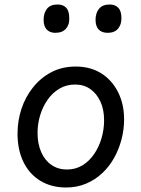

<svg xmlns="http://www.w3.org/2000/svg" viewBox="-20 -815 629 854"><path d="M274 19Q209 19 160 -10.5Q111 -40 84.5 -94Q58 -148 58 -221Q58 -278 75.5 -331Q93 -384 127 -426.5Q161 -469 208.5 -494Q256 -519 317 -519Q382 -519 430 -489Q478 -459 505 -405.5Q532 -352 532 -284Q532 -239 520.5 -195Q509 -151 487.5 -112.5Q466 -74 434.5 -44.5Q403 -15 362.5 2Q322 19 274 19ZM278 -61Q316 -61 346.5 -79.5Q377 -98 398.5 -129.5Q420 -161 431.5 -200Q443 -239 443 -280Q443 -328 426.5 -363.5Q410 -399 381.5 -419Q353 -439 314 -439Q275 -439 244 -420.5Q213 -402 191.5 -371Q170 -340 158.5 -302Q147 -264 147 -224Q147 -175 163.5 -138Q180 -101 209.5 -81Q239 -61 278 -61ZM226 -669Q202 -669 188 -683.5Q174 -698 174 -727Q174 -757 189 -776Q204 -795 236 -795Q261 -795 274.5 -780.5Q288 -766 288 -736Q290 -707 274 -688Q258 -669 226 -669ZM459 -669Q433 -669 419 -683.5Q405 -698 405 -727Q405 -757 420.5 -776Q436 -795 468 -795Q492 -795 506 -780.5Q520 -766 520 -736Q521 -707 505.5 -688Q490 -669 459 -669Z"/></svg>

Font: Playwrite GB S
Style: Italic
Weight: 400
Italic angle: -7°
Designer: Veronika Burian, José Scaglione
Foundry: TypeTogether
Version: Version 1.000